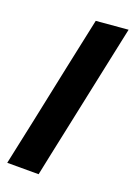

<svg xmlns="http://www.w3.org/2000/svg" viewBox="-144 -803 601 860"><g transform="rotate(20 157.0 -373.0)"><path d="M7 0Q18.5 -53 29 -103.5Q39.5 -154 53 -216L111 -493Q124 -554 136.5 -613.2Q149 -672.5 162 -733L314 -746Q301.5 -687 288.2 -624.5Q275 -562 260.5 -493.5L202 -216.5Q188.5 -153 178 -103.2Q167.5 -53.5 156.5 0Z"/></g></svg>

Font: Commissioner
Style: Bold Italic
Weight: 700
Italic angle: -12°
Designer: Kostas Bartsokas
Foundry: Kostas Bartsokas
Version: Version 1.000; ttfautohint (v1.8.3)